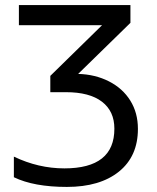

<svg xmlns="http://www.w3.org/2000/svg" viewBox="-20 -734 624 764"><path d="M236.3 -64Q435.5 -64 435.1 -222.2Q435.1 -291.5 385.7 -329.3Q336.4 -367.2 242.2 -367.2H180.2V-432.1L386.2 -633.8H55.2V-713.9H499V-643.1L291 -439.9Q358.9 -438 413.6 -410.2Q468.3 -382.3 498.5 -333.7Q528.8 -285.2 528.8 -221.2Q528.8 -111.8 453.1 -51Q377.4 9.8 246.1 9.8Q114.7 9.8 35.2 -28.8V-110.8Q132.8 -64 236.3 -64Z"/></svg>

Font: NotoSans
Style: Regular
Weight: 400
Designer: Monotype Design team
Foundry: Monotype Imaging Inc.
Version: Version 1.04